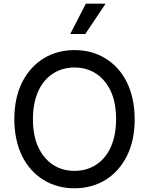

<svg xmlns="http://www.w3.org/2000/svg" viewBox="-20 -1008 806 1038"><path d="M708.1 -363.6C708.1 -518.1 648.1 -632.1 550.1 -692.1C501.1 -722.3 445.3 -737.2 382.8 -737.2C257.8 -737.2 156.2 -675.1 99.8 -563.2C71.7 -507.5 57.5 -440.7 57.5 -363.6C57.5 -209.2 117.5 -95.2 215.6 -35.2C264.6 -5 320.3 9.9 382.8 9.9C507.8 9.9 609.4 -52.2 665.8 -164.1C693.9 -219.8 708.1 -286.6 708.1 -363.6ZM607.6 -363.6C607.6 -242.9 565.3 -158.7 497.5 -116.1C463.8 -94.8 425.4 -84.2 382.8 -84.2C297.6 -84.2 227.3 -127.1 187.9 -210.6C168 -252.1 158 -303.3 158 -363.6C158 -484.4 200.3 -568.5 268.1 -611.2C301.8 -632.5 340.2 -643.1 382.8 -643.1C468 -643.1 538.4 -600.1 578.1 -516.7C597.7 -475.1 607.6 -424 607.6 -363.6ZM441.1 -824.2 551.1 -988.3H444.2L359.7 -824.2Z"/></svg>

Font: Inter 465
Style: Regular
Weight: 400
Designer: Rasmus Andersson
Foundry: rsms
Version: Version 3.019;Glyphs 3.1.2 (3151)